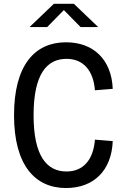

<svg xmlns="http://www.w3.org/2000/svg" viewBox="-20 -960 660 992"><path d="M153.5 -364.5C153.5 -579.5 223.5 -656 323.5 -656C411.5 -656 462.5 -594.5 470.5 -493.5L562.5 -501C556.5 -651 464 -741.5 321 -741.5C160.5 -741.5 52.5 -624.5 52.5 -364.5C52.5 -106 161.5 11.5 321 11.5C464.5 11.5 556.5 -79 562.5 -231L470.5 -238.5C462.5 -135.5 411.5 -74 323.5 -74C223.5 -74 153.5 -151 153.5 -364.5ZM132.5 -820H223.5L310 -908L396.5 -820H487.5L361.5 -940.5H258.5Z"/></svg>

Font: Monaspace Neon
Style: Regular
Weight: 400
Designer: Riley Cran & the Lettermatic Team
Foundry: Lettermatic
Version: Version 1.200 (Monaspace Neon)